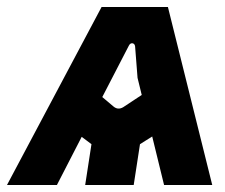

<svg xmlns="http://www.w3.org/2000/svg" viewBox="-77 -530 645 550"><path d="M-57 0 214 -510H404L531 0H393L359 -139L324 -117L306 0H167L185 -117L157 -138L86 0ZM248 -225Q261 -214 276 -223L329 -258L317 -307L310 -397Q309 -405 302.5 -406Q296 -407 292 -399L216 -252Z"/></svg>

Font: Finlandica
Style: Bold Italic
Weight: 700
Italic angle: -8°
Designer: Niklas Ekholm, Juho Hiilivirta, Jaakko Suomalainen
Foundry: Helsinki Type Studio
Version: Version 1.064; ttfautohint (v1.8.4.7-5d5b)